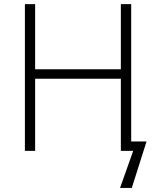

<svg xmlns="http://www.w3.org/2000/svg" viewBox="-20 -734 759 934"><path d="M618.2 -45.9H692.9L621.1 180.2H564L627.9 0H567.9V-351.1H150.9V0H101.1V-713.9H150.9V-397H567.9V-713.9H618.2Z"/></svg>

Font: JBL Sans
Style: Light
Weight: 300
Version: Version 1.10